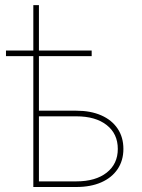

<svg xmlns="http://www.w3.org/2000/svg" viewBox="-20 -748 570 768"><path d="M3.9 -523.4V-545.9H346.7V-523.4ZM113.3 -545.9V-727.5H135.7V-545.9ZM126 -305.2H285.2Q342.8 -305.2 385 -286.6Q427.2 -268.1 450.4 -233.6Q473.6 -199.2 473.6 -152.3Q473.6 -106 450.4 -71.5Q427.2 -37.1 385 -18.6Q342.8 0 285.2 0H113.3V-539.1H135.7V-22.5H285.2Q362.3 -22.5 406.7 -57.4Q451.2 -92.3 451.2 -152.3Q451.2 -212.9 406.7 -247.8Q362.3 -282.7 285.2 -282.7H126Z"/></svg>

Font: Inter 18pt Thin
Style: Regular
Weight: 250
Designer: Rasmus Andersson
Foundry: rsms
Version: Version 4.001;git-66647c0bb